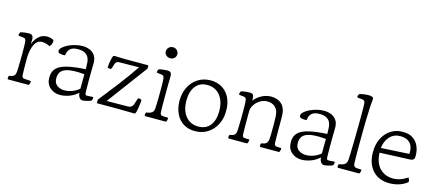

<svg xmlns="http://www.w3.org/2000/svg" viewBox="-53 -1317 4011 1770"><g transform="rotate(15 1952.5 -432.5)"><path d="M52 -80Q42 -80 42 -90Q42 -94 43 -101.5Q44 -109 48 -115Q83 -119 95 -132Q107 -145 109 -170Q110 -183 111 -211Q112 -239 112.5 -275.5Q113 -312 113 -348Q113 -382 112.5 -409.5Q112 -437 111 -450Q110 -470 103.5 -479.5Q97 -489 80 -490L42 -494Q35 -494 35 -502Q35 -517 45 -529Q61 -534 85 -537Q109 -540 127 -540Q168 -540 167 -495Q166 -476 166 -449Q183 -495 215.5 -525Q248 -555 294 -555Q314 -555 332 -550Q350 -545 357 -537Q360 -534 360 -528Q360 -513 352.5 -496.5Q345 -480 338 -475Q319 -484 299.5 -489.5Q280 -495 263 -495Q216 -495 191.5 -446Q167 -397 165 -317Q165 -309 165 -301.5Q165 -294 165 -286Q165 -241 165.5 -210Q166 -179 167 -153Q169 -127 189 -124Q194 -124 207.5 -123Q221 -122 235.5 -121Q250 -120 255 -120Q255 -115 254.5 -107Q254 -99 252 -94Q249 -84 245 -82Q241 -80 239 -80Z M761 -70Q741 -70 729 -87.5Q717 -105 715 -132Q679 -98 633 -81.5Q587 -65 545 -65Q490 -65 450 -99.5Q410 -134 410 -197Q410 -252 441 -284.5Q472 -317 539.5 -333.5Q607 -350 715 -356V-378Q715 -399 713 -423Q711 -447 700.5 -468Q690 -489 666 -502.5Q642 -516 599 -516Q550 -516 526 -494.5Q502 -473 498 -430Q494 -430 489 -429.5Q484 -429 479 -429Q461 -429 445 -434Q429 -439 429 -455Q429 -471 447 -488.5Q465 -506 495 -521Q525 -536 561 -545.5Q597 -555 632 -555Q668 -555 700.5 -542.5Q733 -530 753 -500Q773 -470 771 -417Q770 -389 769.5 -346.5Q769 -304 769 -262Q769 -231 769.5 -204Q770 -177 770 -158Q771 -131 776.5 -126.5Q782 -122 793 -123Q794 -123 794 -123L844 -126Q850 -126 850 -119Q850 -114 847.5 -104Q845 -94 840 -89Q834 -86 818.5 -81.5Q803 -77 786.5 -73.5Q770 -70 761 -70ZM714 -170 715 -308Q673 -312 640 -312Q574 -312 538 -299Q502 -286 488 -262.5Q474 -239 474 -207Q474 -160 504 -138.5Q534 -117 575 -117Q611 -117 648.5 -131Q686 -145 714 -170Z M895 -80V-114Q971 -209 1045 -305.5Q1119 -402 1185 -500L999 -498Q980 -498 970.5 -489.5Q961 -481 956 -464L945 -428Q942 -418 931 -418Q918 -418 906 -423Q908 -461 914.5 -493Q921 -525 927 -536Q929 -541 934.5 -542Q940 -543 945 -543Q967 -542 994 -541Q1021 -540 1046 -540H1264V-509L977 -123L1181 -125Q1219 -126 1230 -160L1248 -216Q1250 -223 1258 -223Q1264 -223 1272.5 -221Q1281 -219 1285 -215Q1283 -178 1277.5 -143.5Q1272 -109 1266 -90Q1262 -78 1249 -78Q1222 -78 1177.5 -79Q1133 -80 1097 -80Z M1360 -80Q1350 -80 1350 -90Q1350 -94 1351 -101.5Q1352 -109 1356 -115Q1392 -119 1409 -132Q1426 -145 1428 -170Q1429 -183 1430 -211.5Q1431 -240 1431.5 -276.5Q1432 -313 1432 -349Q1432 -382 1431.5 -409.5Q1431 -437 1430 -450Q1429 -470 1422.5 -479Q1416 -488 1399 -490L1362 -494Q1355 -494 1355 -502Q1355 -517 1365 -529Q1381 -534 1405 -537Q1429 -540 1447 -540Q1469 -540 1478 -529.5Q1487 -519 1487 -495Q1486 -455 1485.5 -397.5Q1485 -340 1485 -287Q1485 -242 1485.5 -209Q1486 -176 1487 -150Q1489 -126 1507 -123Q1512 -122 1523.5 -121.5Q1535 -121 1547.5 -120.5Q1560 -120 1565 -120Q1565 -115 1564.5 -107Q1564 -99 1562 -94Q1559 -84 1555 -82Q1551 -80 1549 -80ZM1441 -655Q1417 -655 1401 -670Q1385 -685 1385 -706Q1385 -729 1401 -744.5Q1417 -760 1441 -760Q1464 -760 1479.5 -744.5Q1495 -729 1495 -706Q1495 -685 1479.5 -670Q1464 -655 1441 -655Z M1833 -65Q1769 -65 1722.5 -94.5Q1676 -124 1651 -177Q1626 -230 1625 -298Q1625 -374 1654.5 -431.5Q1684 -489 1736.5 -522Q1789 -555 1856 -555Q1920 -555 1966.5 -526Q2013 -497 2039 -445Q2065 -393 2065 -324Q2066 -248 2036 -189.5Q2006 -131 1953.5 -98Q1901 -65 1833 -65ZM1853 -114Q1926 -114 1965 -164Q2004 -214 2004 -301Q2004 -395 1958.5 -450.5Q1913 -506 1837 -506Q1765 -506 1725.5 -455.5Q1686 -405 1686 -319Q1686 -225 1731 -169.5Q1776 -114 1853 -114Z M2157 -80Q2147 -80 2147 -90Q2147 -94 2148 -101.5Q2149 -109 2153 -115Q2188 -119 2199.5 -132Q2211 -145 2213 -170Q2214 -183 2215 -211Q2216 -239 2216.5 -275.5Q2217 -312 2217 -348Q2217 -382 2216.5 -409.5Q2216 -437 2215 -450Q2214 -470 2207.5 -479Q2201 -488 2184 -490L2147 -494Q2140 -494 2140 -502Q2140 -517 2150 -529Q2166 -534 2190 -537Q2214 -540 2232 -540Q2254 -540 2263 -529.5Q2272 -519 2272 -495Q2272 -485 2272 -473Q2301 -510 2344 -532.5Q2387 -555 2434 -555Q2498 -555 2536.5 -517Q2575 -479 2575 -398V-277Q2575 -233 2575.5 -202.5Q2576 -172 2577 -148Q2578 -134 2583 -129.5Q2588 -125 2594 -123Q2601 -122 2616.5 -121Q2632 -120 2645 -120Q2645 -115 2644 -105Q2643 -95 2641 -90Q2638 -80 2630 -80H2459Q2449 -80 2449 -90Q2449 -94 2450 -101.5Q2451 -109 2455 -115Q2489 -119 2502 -132Q2515 -145 2518 -170Q2520 -182 2520.5 -217Q2521 -252 2521 -293Q2521 -324 2520.5 -351Q2520 -378 2519 -392Q2516 -448 2487 -475Q2458 -502 2414 -503Q2366 -504 2325.5 -472Q2285 -440 2271 -391Q2270 -365 2270 -338Q2270 -311 2270 -286Q2270 -241 2270.5 -207Q2271 -173 2272 -147Q2273 -126 2289 -123Q2296 -122 2314 -121Q2332 -120 2340 -120Q2340 -115 2339.5 -107Q2339 -99 2337 -94Q2334 -84 2330 -82Q2326 -80 2324 -80Z M3066 -70Q3046 -70 3034 -87.5Q3022 -105 3020 -132Q2984 -98 2938 -81.5Q2892 -65 2850 -65Q2795 -65 2755 -99.5Q2715 -134 2715 -197Q2715 -252 2746 -284.5Q2777 -317 2844.5 -333.5Q2912 -350 3020 -356V-378Q3020 -399 3018 -423Q3016 -447 3005.5 -468Q2995 -489 2971 -502.5Q2947 -516 2904 -516Q2855 -516 2831 -494.5Q2807 -473 2803 -430Q2799 -430 2794 -429.5Q2789 -429 2784 -429Q2766 -429 2750 -434Q2734 -439 2734 -455Q2734 -471 2752 -488.5Q2770 -506 2800 -521Q2830 -536 2866 -545.5Q2902 -555 2937 -555Q2973 -555 3005.5 -542.5Q3038 -530 3058 -500Q3078 -470 3076 -417Q3075 -389 3074.5 -346.5Q3074 -304 3074 -262Q3074 -231 3074.5 -204Q3075 -177 3075 -158Q3076 -131 3081.5 -126.5Q3087 -122 3098 -123Q3099 -123 3099 -123L3149 -126Q3155 -126 3155 -119Q3155 -114 3152.5 -104Q3150 -94 3145 -89Q3139 -86 3123.5 -81.5Q3108 -77 3091.5 -73.5Q3075 -70 3066 -70ZM3019 -170 3020 -308Q2978 -312 2945 -312Q2879 -312 2843 -299Q2807 -286 2793 -262.5Q2779 -239 2779 -207Q2779 -160 2809 -138.5Q2839 -117 2880 -117Q2916 -117 2953.5 -131Q2991 -145 3019 -170Z M3200 -80Q3190 -80 3190 -90Q3190 -94 3191 -101.5Q3192 -109 3196 -115Q3230 -118 3249.5 -132Q3269 -146 3271 -179Q3273 -202 3274 -251.5Q3275 -301 3276.5 -365Q3278 -429 3278.5 -494Q3279 -559 3279 -612Q3279 -649 3278.5 -676.5Q3278 -704 3277 -715Q3276 -733 3269.5 -739.5Q3263 -746 3247 -748L3206 -752Q3199 -752 3199 -760Q3199 -766 3202 -774Q3205 -782 3209 -787Q3228 -793 3253 -796.5Q3278 -800 3297 -800Q3320 -800 3333.5 -793.5Q3347 -787 3343 -761Q3339 -734 3336.5 -683.5Q3334 -633 3332.5 -570Q3331 -507 3330.5 -441Q3330 -375 3330 -315Q3330 -263 3330.5 -221.5Q3331 -180 3332 -157Q3333 -139 3340.5 -131.5Q3348 -124 3360 -122Q3368 -121 3384 -120.5Q3400 -120 3410 -120Q3410 -115 3409.5 -107Q3409 -99 3407 -94Q3404 -84 3400 -82Q3396 -80 3394 -80Z M3530 -314Q3535 -215 3585 -165.5Q3635 -116 3709 -116Q3780 -116 3847 -162Q3849 -160 3854.5 -149Q3860 -138 3860 -130Q3860 -123 3856 -119Q3852 -115 3849 -113Q3816 -89 3774.5 -77Q3733 -65 3690 -65Q3589 -65 3530.5 -127.5Q3472 -190 3470 -297Q3469 -378 3498.5 -436Q3528 -494 3578 -525Q3628 -556 3690 -555Q3751 -555 3788 -529Q3825 -503 3842 -463Q3859 -423 3860 -377Q3861 -350 3852 -339Q3843 -328 3820 -326ZM3678 -511Q3617 -511 3577.5 -469Q3538 -427 3531 -359L3799 -374Q3804 -440 3772 -475.5Q3740 -511 3678 -511Z"/></g></svg>

Font: Gowun Batang
Style: Regular
Weight: 400
Designer: Yanghee Ryu
Foundry: Yanghee Ryu
Version: Version 2.000